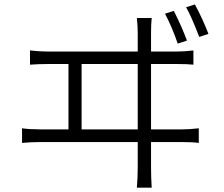

<svg xmlns="http://www.w3.org/2000/svg" viewBox="-20 -821 1017 872"><path d="M769.5 -771.5Q804.7 -702.1 829.1 -636.7L787.1 -623Q762.7 -695.3 729.5 -758.8ZM80.1 -171.9V-238.3Q115.2 -233.4 163.1 -233.4H291V-530.3H198.2Q158.2 -530.3 116.2 -527.3V-591.8Q162.1 -586.9 198.2 -586.9H605.5V-672.9Q605.5 -700.2 601.6 -739.3H668.9Q666 -710 666 -672.9V-586.9H780.3Q816.4 -586.9 858.4 -591.8V-527.3Q833 -530.3 780.3 -530.3H666V-233.4H805.7Q841.8 -233.4 882.8 -238.3V-171.9Q857.4 -175.8 805.7 -175.8H666V-61.5Q666 -15.6 668.9 31.2H601.6Q605.5 -15.6 605.5 -59.6V-175.8H163.1Q120.1 -175.8 80.1 -171.9ZM350.6 -233.4H605.5V-530.3H350.6ZM825.2 -788.1 865.2 -800.8Q900.4 -735.4 926.8 -667L884.8 -653.3Q847.7 -750 825.2 -788.1Z"/></svg>

Font: Min Sans Light
Style: Regular
Weight: 300
Designer: Jinseong-Kim, NotoSansCJK, Nunito
Foundry: Jinseong-Kim
Version: Version 1.400;Glyphs 3.1.2 (3151)